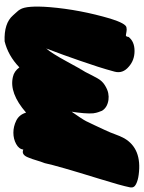

<svg xmlns="http://www.w3.org/2000/svg" viewBox="59 -640 624 832"><g transform="rotate(-90 371.0 -224.0)"><path d="M139 -435Q141 -454 163 -466Q185 -478 212 -478Q239 -478 264.5 -465.5Q290 -453 299 -423Q384 -497 454 -480Q478 -475 495 -452Q546 -501 608 -516Q686 -519 720 -480Q725 -475 730 -469Q744 -454 746 -449Q764 -421 756 -320Q745 -189 706 -57Q685 10 668 12Q658 14 649.5 12Q641 10 634.5 9.5Q628 9 627 21Q607 47 566 47Q526 47 498 22Q467 -4 476.5 -39.5Q486 -75 498 -112.5Q510 -150 524 -190Q548 -260 577 -336Q556 -312 520 -245.5Q484 -179 475 -166Q458 -132 447 -112.5Q436 -93 417.5 -81.5Q399 -70 383.5 -67Q368 -64 354 -66Q321 -71 307 -94Q304 -102 301 -110Q298 -118 296 -132Q293 -163 304 -233L302 -230Q314 -242 310 -236Q270 -179 262 -163Q254 -147 245 -127.5Q236 -108 224 -82.5Q212 -57 205 -37Q198 -17 188 2Q143 80 30 65Q6 62 -11 53.5Q-28 45 -25 28Q-17 -12 12 -105Q69 -289 80 -342Q87 -360 92.5 -379Q98 -398 104 -412Q116 -445 139 -435ZM486 -188V-186Q488 -190 486 -188Z"/></g></svg>

Font: Knewave
Style: Regular
Weight: 400
Designer: Tyler Finck
Foundry: Tyler Finck
Version: Version 1.001